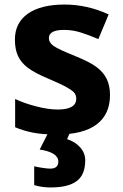

<svg xmlns="http://www.w3.org/2000/svg" viewBox="-20 -576 537 836"><path d="M459 -162.1Q459 -78.1 400.6 -34.2Q342.3 9.8 226.1 9.8Q166.5 9.8 124.5 1.7Q82.5 -6.3 45.9 -22V-145Q87.4 -125.5 139.4 -112.3Q191.4 -99.1 231 -99.1Q312 -99.1 312 -146Q312 -163.6 301.3 -174.6Q290.5 -185.5 264.2 -199.5Q237.8 -213.4 193.8 -231.9Q130.9 -258.3 101.3 -280.8Q71.8 -303.2 58.3 -332.3Q44.9 -361.3 44.9 -403.8Q44.9 -476.6 101.3 -516.4Q157.7 -556.2 261.2 -556.2Q359.9 -556.2 453.1 -513.2L408.2 -405.8Q367.2 -423.3 331.5 -434.6Q295.9 -445.8 258.8 -445.8Q192.9 -445.8 192.9 -410.2Q192.9 -390.1 214.1 -375.5Q235.4 -360.8 307.1 -332Q371.1 -306.2 400.9 -283.7Q430.7 -261.2 444.8 -231.9Q459 -202.6 459 -162.1ZM351.1 122.1Q351.1 184.6 314.2 212.4Q277.3 240.2 200.2 240.2Q162.1 240.2 128.9 230V147.9Q142.1 151.4 164.3 154.8Q186.5 158.2 198.7 158.2Q233.9 158.2 233.9 127.9Q233.9 87.4 152.8 75.2L190.9 0H285.2L272 29.8Q308.1 41.5 329.6 66.2Q351.1 90.8 351.1 122.1Z"/></svg>

Font: Zoram GWebM
Style: Bold
Weight: 700
Foundry: Ascender Corporation
Version: Version 1.000